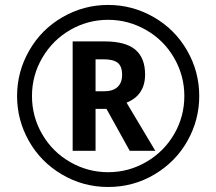

<svg xmlns="http://www.w3.org/2000/svg" viewBox="-20 -744 872 774"><path d="M365.2 -376H398.9Q435.1 -376 453.6 -393.1Q472.2 -410.2 472.2 -441.9Q472.2 -477.1 454.3 -491Q436.5 -504.9 397.9 -504.9H365.2ZM564.9 -443.8Q564.9 -360.4 490.2 -330.1L606 -136.2H502.9L409.2 -305.2H365.2V-136.2H272.9V-577.1H400.9Q485.8 -577.1 525.4 -543.9Q564.9 -510.7 564.9 -443.8ZM48.8 -356.9Q48.8 -454.6 97.7 -540Q146.5 -625.5 231.9 -674.8Q317.4 -724.1 416 -724.1Q513.7 -724.1 599.1 -675.3Q684.6 -626.5 733.9 -541Q783.2 -455.6 783.2 -356.9Q783.2 -260.7 735.8 -176.3Q688.5 -91.8 603 -41Q517.6 9.8 416 9.8Q314.9 9.8 229.5 -40.8Q144 -91.3 96.4 -175.8Q48.8 -260.3 48.8 -356.9ZM108.9 -356.9Q108.9 -273.9 150.1 -202.9Q191.4 -131.8 262.7 -90.8Q334 -49.8 416 -49.8Q499 -49.8 570.3 -91.6Q641.6 -133.3 682.4 -203.9Q723.1 -274.4 723.1 -356.9Q723.1 -439 681.9 -510.5Q640.6 -582 569.1 -623Q497.6 -664.1 416 -664.1Q334 -664.1 263.4 -623.5Q192.9 -583 150.9 -511.7Q108.9 -440.4 108.9 -356.9Z"/></svg>

Font: Samim Medium FD
Style: Medium-FD
Weight: 500
Foundry: DejaVu fonts team - Redesigned by Saber Rastikerdar
Version: Version 4.0.5